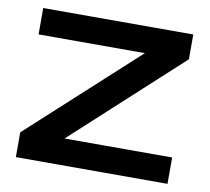

<svg xmlns="http://www.w3.org/2000/svg" viewBox="-67 -641 785 717"><g transform="rotate(10 325.0 -283.0)"><path d="M37 0V-94L479 -498L560 -466H41V-566H610V-472L169 -68L99 -100H612V0Z"/></g></svg>

Font: Bounded
Style: Regular
Weight: 400
Designer: Vlad Churkin
Version: Version 1.0